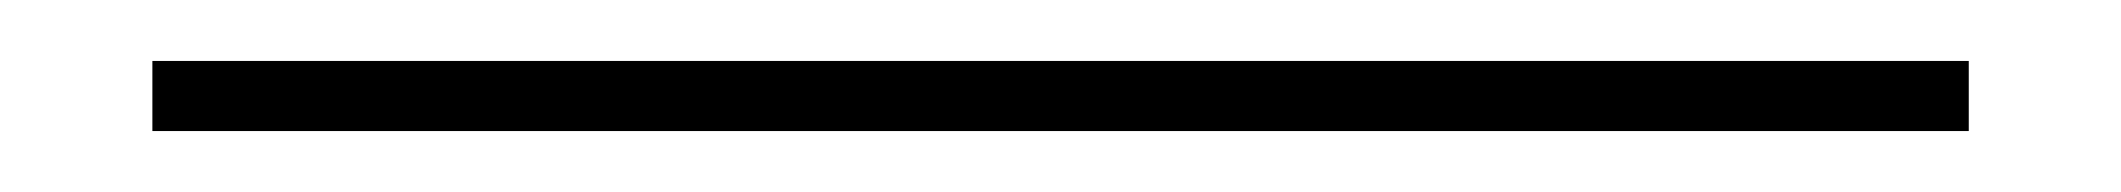

<svg xmlns="http://www.w3.org/2000/svg" viewBox="-20 20 696 63"><path d="M30 63V40H626V63Z"/></svg>

Font: Big Shoulders Inline Display Thin
Style: Bold
Weight: 700
Version: Version 2.002